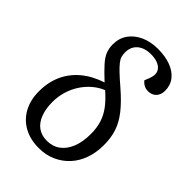

<svg xmlns="http://www.w3.org/2000/svg" viewBox="-233 -879 989 989"><g transform="rotate(45 261.5 -384.0)"><path d="M242 14Q180 14 133.5 -11.5Q87 -37 61.5 -84Q36 -131 36 -193Q36 -260 60 -313Q84 -366 130 -404.5Q176 -443 243 -465Q200 -505 176 -532Q152 -559 143 -582.5Q134 -606 134 -633Q134 -679 157.5 -712Q181 -745 222 -763.5Q263 -782 316 -782Q369 -782 409 -767Q449 -752 471.5 -723.5Q494 -695 494 -655Q494 -636 486.5 -621.5Q479 -607 465 -599Q451 -591 433 -591Q417 -591 403.5 -598Q390 -605 380 -618Q389 -638 393.5 -652.5Q398 -667 398 -677Q398 -696 387.5 -709Q377 -722 357.5 -729.5Q338 -737 309 -737Q278 -737 255.5 -726.5Q233 -716 220.5 -696.5Q208 -677 208 -649Q208 -633 212 -619.5Q216 -606 228 -591Q240 -576 261.5 -555.5Q283 -535 318 -505Q375 -456 408 -414Q441 -372 455 -329.5Q469 -287 469 -234Q469 -180 453 -134.5Q437 -89 406.5 -56Q376 -23 334.5 -4.5Q293 14 242 14ZM245 -42Q287 -42 317.5 -64.5Q348 -87 364.5 -128.5Q381 -170 381 -227Q381 -271 370 -306.5Q359 -342 335 -374Q311 -406 273 -439Q241 -426 213.5 -402.5Q186 -379 166 -348Q146 -317 135 -280.5Q124 -244 124 -204Q124 -155 138 -118Q152 -81 179 -61.5Q206 -42 245 -42Z"/></g></svg>

Font: Literata 18pt
Style: Italic
Weight: 400
Italic angle: -2°
Designer: Latin by Veronika Burian and Jose Scaglione. Greek by Irene Vlachou. Cyrillic by Vera Evstafieva
Foundry: TypeTogether
Version: Version 3.103;gftools[0.9.29]